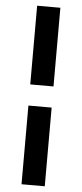

<svg xmlns="http://www.w3.org/2000/svg" viewBox="-61 -753 423 990"><g transform="rotate(5 150.0 -258.0)"><path d="M90 -312.7V-720H210.3V-312.7ZM90 204V-203.3H210.3V204Z"/></g></svg>

Font: Manrope
Style: Regular
Weight: 400
Designer: Mikhail Sharanda
Foundry: Mikhail Sharanda
Version: Version 4.503